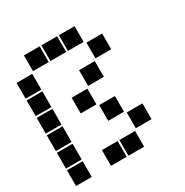

<svg xmlns="http://www.w3.org/2000/svg" viewBox="-160 -826 919 952"><g transform="rotate(-30 300.0 -350.0)"><path d="M106 -695Q105 -695 105 -695Q105 -695 105 -694V-606Q105 -605 105 -605Q105 -605 106 -605H194Q195 -605 195 -605Q195 -605 195 -606V-694Q195 -695 195 -695Q195 -695 194 -695ZM206 -695Q205 -695 205 -695Q205 -695 205 -694V-606Q205 -605 205 -605Q205 -605 206 -605H294Q295 -605 295 -605Q295 -605 295 -606V-694Q295 -695 295 -695Q295 -695 294 -695ZM306 -695Q305 -695 305 -695Q305 -695 305 -694V-606Q305 -605 305 -605Q305 -605 306 -605H394Q395 -605 395 -605Q395 -605 395 -606V-694Q395 -695 395 -695Q395 -695 394 -695ZM6 -595Q5 -595 5 -595Q5 -595 5 -594V-506Q5 -505 5 -505Q5 -505 6 -505H94Q95 -505 95 -505Q95 -505 95 -506V-594Q95 -595 95 -595Q95 -595 94 -595ZM406 -595Q405 -595 405 -595Q405 -595 405 -594V-506Q405 -505 405 -505Q405 -505 406 -505H494Q495 -505 495 -505Q495 -505 495 -506V-594Q495 -595 495 -595Q495 -595 494 -595ZM6 -495Q5 -495 5 -495Q5 -495 5 -494V-406Q5 -405 5 -405Q5 -405 6 -405H94Q95 -405 95 -405Q95 -405 95 -406V-494Q95 -495 95 -495Q95 -495 94 -495ZM306 -495Q305 -495 305 -495Q305 -495 305 -494V-406Q305 -405 305 -405Q305 -405 306 -405H394Q395 -405 395 -405Q395 -405 395 -406V-494Q395 -495 395 -495Q395 -495 394 -495ZM6 -395Q5 -395 5 -395Q5 -395 5 -394V-306Q5 -305 5 -305Q5 -305 6 -305H94Q95 -305 95 -305Q95 -305 95 -306V-394Q95 -395 95 -395Q95 -395 94 -395ZM206 -395Q205 -395 205 -395Q205 -395 205 -394V-306Q205 -305 205 -305Q205 -305 206 -305H294Q295 -305 295 -305Q295 -305 295 -306V-394Q295 -395 295 -395Q295 -395 294 -395ZM6 -295Q5 -295 5 -295Q5 -295 5 -294V-206Q5 -205 5 -205Q5 -205 6 -205H94Q95 -205 95 -205Q95 -205 95 -206V-294Q95 -295 95 -295Q95 -295 94 -295ZM306 -295Q305 -295 305 -295Q305 -295 305 -294V-206Q305 -205 305 -205Q305 -205 306 -205H394Q395 -205 395 -205Q395 -205 395 -206V-294Q395 -295 395 -295Q395 -295 394 -295ZM6 -195Q5 -195 5 -195Q5 -195 5 -194V-106Q5 -105 5 -105Q5 -105 6 -105H94Q95 -105 95 -105Q95 -105 95 -106V-194Q95 -195 95 -195Q95 -195 94 -195ZM406 -195Q405 -195 405 -195Q405 -195 405 -194V-106Q405 -105 405 -105Q405 -105 406 -105H494Q495 -105 495 -105Q495 -105 495 -106V-194Q495 -195 495 -195Q495 -195 494 -195ZM6 -95Q5 -95 5 -95Q5 -95 5 -94V-6Q5 -5 5 -5Q5 -5 6 -5H94Q95 -5 95 -5Q95 -5 95 -6V-94Q95 -95 95 -95Q95 -95 94 -95ZM206 -95Q205 -95 205 -95Q205 -95 205 -94V-6Q205 -5 205 -5Q205 -5 206 -5H294Q295 -5 295 -5Q295 -5 295 -6V-94Q295 -95 295 -95Q295 -95 294 -95ZM306 -95Q305 -95 305 -95Q305 -95 305 -94V-6Q305 -5 305 -5Q305 -5 306 -5H394Q395 -5 395 -5Q395 -5 395 -6V-94Q395 -95 395 -95Q395 -95 394 -95Z"/></g></svg>

Font: Doto Black
Style: Regular
Weight: 900
Version: Version 1.000